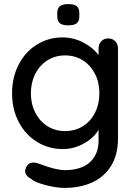

<svg xmlns="http://www.w3.org/2000/svg" viewBox="-20 -719 667 939"><path d="M557 -482V-42Q557 39 522.5 93.5Q488 148 429 174Q370 200 296 200Q256 200 202.5 186Q149 172 134 157Q103 141 103 117Q103 111 107 101Q118 76 144 76Q157 76 172 82Q252 113 297 113Q377 113 419.5 74.5Q462 36 462 -31V-85Q441 -46 391.5 -18Q342 10 287 10Q218 10 161 -25Q104 -60 71.5 -122.5Q39 -185 39 -263Q39 -341 71.5 -403.5Q104 -466 160.5 -501Q217 -536 285 -536Q340 -536 387.5 -511Q435 -486 462 -450V-482Q462 -503 475 -517Q488 -531 509 -531Q530 -531 543.5 -517.5Q557 -504 557 -482ZM466 -263Q466 -316 444.5 -358Q423 -400 385 -424Q347 -448 298 -448Q250 -448 212 -424Q174 -400 152.5 -357.5Q131 -315 131 -263Q131 -211 152.5 -168.5Q174 -126 212 -102Q250 -78 298 -78Q347 -78 385 -101.5Q423 -125 444.5 -167.5Q466 -210 466 -263ZM260 -639V-655Q260 -679 273.5 -689Q287 -699 315 -699Q343 -699 355.5 -688.5Q368 -678 368 -655V-639Q368 -615 355 -605Q342 -595 314 -595Q285 -595 272.5 -605.5Q260 -616 260 -639Z"/></svg>

Font: Quicksand Medium
Style: Regular
Weight: 500
Designer: Andrew Paglinawan
Foundry: Andrew Paglinawan
Version: Version 3.000